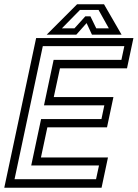

<svg xmlns="http://www.w3.org/2000/svg" viewBox="-37 -878 644 898"><path d="M-17 0 132 -700H587L557 -558.5H243.5L214.5 -424H493.5L463.5 -282.5H184.5L154.5 -141.5H468L438 0ZM31 -39.8H412.2L426 -104H109L155.2 -321.2H437.5L451 -385.5H168.8L213.8 -598H530.8L544.5 -662.2H163.2ZM323.5 -858H449.5L531.5 -716H393L368 -770L320 -716H181.5ZM337 -831.5 252.5 -745.5H311.2L362 -801.5H386L413.2 -745.5H472L424 -831.5Z"/></svg>

Font: Tourney Thin
Style: Italic
Weight: 100
Italic angle: -12°
Designer: Tyler Finck
Foundry: Etcetera Type Co
Version: Version 1.015